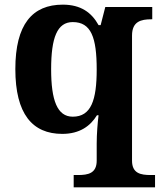

<svg xmlns="http://www.w3.org/2000/svg" viewBox="-20 -566 688 826"><path d="M297 240H647V187H629C585 187 548 180 548 125V-413C548 -474 587 -483 631 -483H635V-536H433L413 -458H404C374 -512 328 -546 250 -546C119 -546 46 -461 46 -269C46 -76 119 10 248 10C323 10 369 -24 397 -70H404C400 -38 396 10 396 52V125C396 180 359 187 315 187H297ZM293 -64C226 -64 200 -135 200 -268C200 -404 226 -471 293 -471C372 -471 396 -405 396 -267C396 -135 372 -64 293 -64Z"/></svg>

Font: Noto Serif NP Hmong
Style: Bold
Weight: 700
Designer: Dalton Maag Ltd
Foundry: Dalton Maag Ltd
Version: Version 1.001